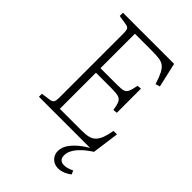

<svg xmlns="http://www.w3.org/2000/svg" viewBox="-266 -810 1136 1136"><g transform="rotate(45 302.0 -241.5)"><path d="M446 220Q425 220 408.5 211Q392 202 382 185.5Q372 169 372 148Q372 122 386 97.5Q400 73 427.5 48Q455 23 494 0H66V-25L124 -33Q143 -36 149 -46Q155 -56 155 -84V-619Q155 -644 149.5 -654Q144 -664 122 -667L66 -676V-703H494L529 -549L501 -541Q487 -586 474 -611Q461 -636 445 -647.5Q429 -659 405.5 -662Q382 -665 346 -665H204V-377H346Q378 -377 394 -381.5Q410 -386 418 -403.5Q426 -421 433 -458L459 -461V-259L433 -256Q427 -294 418.5 -311.5Q410 -329 390.5 -334Q371 -339 332 -339H204V-37H386Q422 -37 444 -43Q466 -49 480.5 -64Q495 -79 504.5 -104Q514 -129 521 -169H550L527 0Q491 23 466 47Q441 71 428.5 94Q416 117 416 139Q416 161 427 171.5Q438 182 457 182Q471 182 486.5 177.5Q502 173 518 165L528 188Q517 197 503 204.5Q489 212 474.5 216Q460 220 446 220Z"/></g></svg>

Font: Literata 18pt ExtraLight
Style: Regular
Weight: 250
Designer: Latin by Veronika Burian and Jose Scaglione. Greek by Irene Vlachou. Cyrillic by Vera Evstafieva.
Foundry: TypeTogether
Version: Version 3.103;gftools[0.9.29]